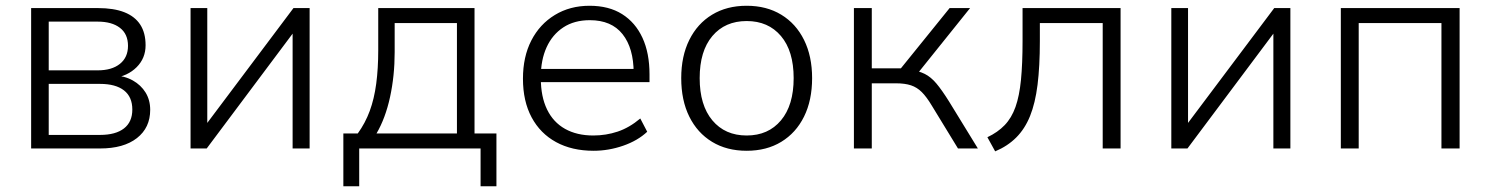

<svg xmlns="http://www.w3.org/2000/svg" viewBox="-20 -515 5171 666"><path d="M88 0V-487H319Q375 -487 411.5 -472.5Q448 -458 466.5 -429.5Q485 -401 485 -358Q485 -313 454 -282Q423 -251 373 -244V-254Q412 -252 440.5 -236Q469 -220 485 -194Q501 -168 501 -134Q501 -72 455 -36Q409 0 327 0ZM149 -47H327Q381 -47 410 -69.5Q439 -92 439 -135Q439 -179 410 -201.5Q381 -224 327 -224H149ZM149 -271H319Q368 -271 396 -293.5Q424 -316 424 -356Q424 -397 396 -418.5Q368 -440 319 -440H149Z M641 0V-487H699V-62H679L998 -487H1054V0H995V-425H1015L697 0Z M1171 131V-52H1221Q1247 -88 1262.5 -130Q1278 -172 1285 -224.5Q1292 -277 1292 -341V-487H1626V-52H1702V131H1647V0H1226V131ZM1286 -52H1565V-435H1349V-334Q1349 -252 1333 -178.5Q1317 -105 1286 -52Z M2039 8Q1964 8 1909 -22Q1854 -52 1824 -108Q1794 -164 1794 -242Q1794 -318 1823 -374.5Q1852 -431 1904.5 -463Q1957 -495 2025 -495Q2092 -495 2138 -466Q2184 -437 2208.5 -384Q2233 -331 2233 -257V-230H1839V-276H2196L2178 -262Q2178 -348 2139.5 -396.5Q2101 -445 2026 -445Q1972 -445 1934 -420Q1896 -395 1876 -351Q1856 -307 1856 -249V-243Q1856 -180 1877.5 -135.5Q1899 -91 1940 -68Q1981 -45 2038 -45Q2082 -45 2122.5 -58.5Q2163 -72 2201 -104L2225 -58Q2192 -27 2141.5 -9.5Q2091 8 2039 8Z M2570 8Q2501 8 2450 -23Q2399 -54 2371 -110.5Q2343 -167 2343 -244Q2343 -320 2371 -376.5Q2399 -433 2450 -464Q2501 -495 2570 -495Q2639 -495 2690 -464Q2741 -433 2769 -376.5Q2797 -320 2797 -244Q2797 -167 2769 -110.5Q2741 -54 2690 -23Q2639 8 2570 8ZM2570 -45Q2645 -45 2689 -97.5Q2733 -150 2733 -244Q2733 -338 2689 -390Q2645 -442 2570 -442Q2495 -442 2451 -390Q2407 -338 2407 -244Q2407 -150 2451 -97.5Q2495 -45 2570 -45Z M2942 0V-487H3004V-278H3105L3274 -487H3345L3158 -254L3138 -273Q3167 -269 3188 -258.5Q3209 -248 3228 -225.5Q3247 -203 3272 -163L3372 0H3303L3212 -149Q3194 -179 3177.5 -195.5Q3161 -212 3140 -219Q3119 -226 3088 -226H3004V0Z M3432 10 3405 -39Q3441 -56 3465 -81Q3489 -106 3502.5 -144Q3516 -182 3521.5 -238Q3527 -294 3527 -373V-487H3867V0H3805V-435H3587V-372Q3587 -285 3579 -221Q3571 -157 3553 -112.5Q3535 -68 3505 -38Q3475 -8 3432 10Z M4043 0V-487H4101V-62H4081L4400 -487H4456V0H4397V-425H4417L4099 0Z M4631 0V-487H5043V0H4980V-435H4693V0Z"/></svg>

Font: Nunito Sans 11pt Light
Style: Regular
Weight: 300
Version: Version 3.101;gftools[0.9.27]